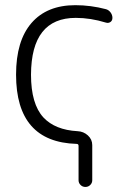

<svg xmlns="http://www.w3.org/2000/svg" viewBox="-20 -576 492 753"><path d="M420.9 -505.9Q420.9 -495.1 413.1 -489.7Q405.3 -484.4 395.5 -487.3Q335 -505.9 277.3 -505.9Q102.5 -505.9 101.6 -283.2Q101.6 -168 150.4 -115.2Q196.3 -66.4 284.2 -61.5Q307.6 -60.5 324.7 -44.9Q341.8 -29.3 341.8 -6.8V130.9Q341.8 141.6 334 149.4Q326.2 157.2 314.9 157.2Q303.7 157.2 295.9 149.4Q288.1 141.6 288.1 130.9V-3.9Q288.1 -11.7 280.3 -11.7Q43 -18.6 43 -283.2Q43 -416 103.5 -485.8Q164.1 -555.7 275.4 -555.7Q335.9 -555.7 395.5 -540Q406.2 -537.1 413.6 -527.3Q420.9 -517.6 420.9 -505.9Z"/></svg>

Font: Gen Jyuu Gothic P Light
Style: Regular
Weight: 200
Designer: [Source Han Sans]
Ryoko NISHIZUKA  (kana & ideographs); Paul D. Hunt (Latin, Greek & Cyrillic); Wenlong ZHANG  (bopomofo
Version: Version 1.002.20150607